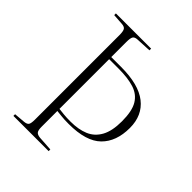

<svg xmlns="http://www.w3.org/2000/svg" viewBox="-205 -849 967 967"><g transform="rotate(45 279.0 -365.0)"><path d="M55 0V-12L114 -17Q134 -19 139.5 -28.5Q145 -38 145 -63V-666Q145 -693 138.5 -703Q132 -713 112 -714L55 -718V-730H306V-718L225 -714Q206 -713 200 -703Q194 -693 194 -666V-558H264Q389 -558 451 -509.5Q513 -461 513 -372Q513 -275 458.5 -221.5Q404 -168 281 -168Q247 -168 227.5 -170.5Q208 -173 194 -174V-62Q194 -37 201 -28Q208 -19 227 -17L306 -12V0ZM194 -189Q211 -187 230.5 -185Q250 -183 279 -183Q335 -183 375.5 -200Q416 -217 438.5 -257.5Q461 -298 461 -367Q461 -440 438.5 -477.5Q416 -515 371.5 -529Q327 -543 261 -543H194Z"/></g></svg>

Font: Display Extralight
Style: Regular
Weight: 200
Designer: Latin by Veronika Burian and Jose Scaglione. Greek by Irene Vlachou. Cyrillic by Vera Evstafieva.
Foundry: TypeTogether
Version: Version 3.002